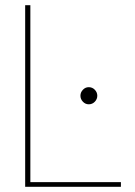

<svg xmlns="http://www.w3.org/2000/svg" viewBox="-20 -720 522 740"><path d="M77 0V-700H97V-18H446V0ZM322 -318Q309 -318 299.5 -328Q290 -338 290 -351Q290 -364 299.5 -374Q309 -384 322 -384Q336 -384 345.5 -374Q355 -364 355 -351Q355 -338 345.5 -328Q336 -318 322 -318Z"/></svg>

Font: DM Sans 12pt Thin
Style: Regular
Weight: 250
Version: Version 4.004;gftools[0.9.30]